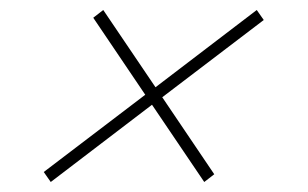

<svg xmlns="http://www.w3.org/2000/svg" viewBox="-20 -448 615 384"><path d="M67.5 -104 270.5 -258.5 166.5 -412.5 186.5 -428 291 -273.5 493.5 -428 507.5 -408 304.5 -253.5 408.5 -99.5 388.5 -84 284 -238.5 81.5 -84Z"/></svg>

Font: Newsreader Display Light
Style: Italic
Weight: 300
Italic angle: -17°
Designer: Hugues Gentile
Foundry: Production Type
Version: Version 1.001